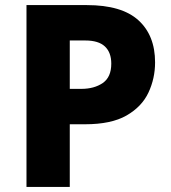

<svg xmlns="http://www.w3.org/2000/svg" viewBox="-20 -734 670 754"><path d="M321 -714Q458 -714 523.5 -654.5Q589 -595 589 -489Q589 -426 563 -370.5Q537 -315 477 -280.5Q417 -246 314 -246H254V0H84V-714ZM315 -575H254V-385H299Q350 -385 383.5 -408Q417 -431 417 -484Q417 -528 392 -551.5Q367 -575 315 -575Z"/></svg>

Font: Noto Sans Sinhala ExtraBold
Style: Regular
Weight: 800
Designer: Jelle Bosma - Monotype Design Team
Foundry: Monotype Imaging Inc.
Version: Version 2.006; ttfautohint (v1.8.4.7-5d5b)